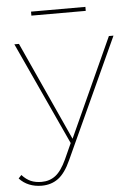

<svg xmlns="http://www.w3.org/2000/svg" viewBox="-79 -716 668 957"><g transform="rotate(-5 254.5 -237.5)"><path d="M91 197Q57 197 28.5 185.5Q0 174 -21 151L-6 135Q15 158 38 168Q61 178 92 178Q132 178 161.5 155.5Q191 133 217 77L255 -7L260 -14L489 -517H512L237 83Q209 145 174 171Q139 197 91 197ZM16 -517H39L268 -14L259 11ZM113 -672H385V-652H113Z"/></g></svg>

Font: Montserrat
Style: Regular
Weight: 400
Designer: Julieta Ulanovsky
Foundry: Julieta Ulanovsky
Version: Version 8.000